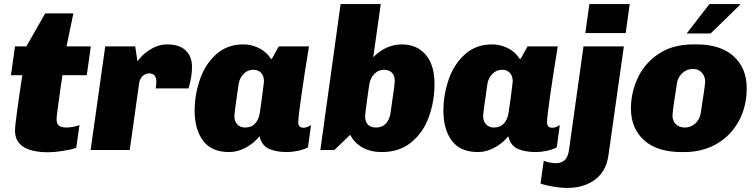

<svg xmlns="http://www.w3.org/2000/svg" viewBox="-20 -740 3729 947"><path d="M342 -674 308 -511H428L408 -369H288L284 -343Q259 -170 259 -154Q259 -128 271.5 -119.5Q284 -111 309 -111Q321 -111 340.5 -114.5Q360 -118 372 -123L356 -11Q332 -2 289.5 4.5Q247 11 219 11Q54 11 54 -96Q54 -116 64.5 -193.5Q75 -271 90 -369H34L54 -511H110L203 -674Z M927 -410Q927 -361 910 -304H748Q751 -322 751 -336Q751 -378 716 -378Q696 -378 682.5 -364Q669 -350 666 -328L620 0H427L499 -511H647L658 -437Q664 -448 684.5 -468Q705 -488 736.5 -504.5Q768 -521 805 -521Q864 -521 895.5 -491.5Q927 -462 927 -410Z M1316 -450H1321L1355 -511H1504Q1483 -384 1467 -272.5Q1451 -161 1451 -137Q1451 -110 1477 -110Q1494 -110 1514 -123L1499 -13Q1478 -2 1449.5 4Q1421 10 1396 10Q1342 10 1306.5 -6Q1271 -22 1260 -68Q1233 -34 1192.5 -12Q1152 10 1111 10Q1023 10 981.5 -46Q940 -102 940 -193Q940 -271 965.5 -346.5Q991 -422 1045.5 -471.5Q1100 -521 1180 -521Q1221 -521 1258 -502.5Q1295 -484 1316 -450ZM1157 -326Q1136 -182 1136 -168Q1136 -142 1150.5 -126.5Q1165 -111 1189 -111Q1220 -111 1238 -130.5Q1256 -150 1261 -181L1272 -257Q1282 -333 1282 -338Q1282 -366 1267.5 -381Q1253 -396 1229 -396Q1202 -396 1182 -376Q1162 -356 1157 -326Z M2123 -326Q2123 -239 2095 -162.5Q2067 -86 2008.5 -38Q1950 10 1863 10Q1809 10 1769.5 -11.5Q1730 -33 1707 -75L1629 0H1560L1660 -720H1858L1821 -458Q1884 -521 1962 -521Q2035 -521 2079 -471Q2123 -421 2123 -326ZM1802 -326 1796 -287Q1781 -183 1781 -164Q1781 -138 1795.5 -124.5Q1810 -111 1834 -111Q1865 -111 1883 -130.5Q1901 -150 1906 -181L1910 -210Q1927 -323 1927 -341Q1927 -368 1912.5 -382Q1898 -396 1874 -396Q1847 -396 1827 -376Q1807 -356 1802 -326Z M2543 -450H2548L2582 -511H2731Q2710 -384 2694 -272.5Q2678 -161 2678 -137Q2678 -110 2704 -110Q2721 -110 2741 -123L2726 -13Q2705 -2 2676.5 4Q2648 10 2623 10Q2569 10 2533.5 -6Q2498 -22 2487 -68Q2460 -34 2419.5 -12Q2379 10 2338 10Q2250 10 2208.5 -46Q2167 -102 2167 -193Q2167 -271 2192.5 -346.5Q2218 -422 2272.5 -471.5Q2327 -521 2407 -521Q2448 -521 2485 -502.5Q2522 -484 2543 -450ZM2384 -326Q2363 -182 2363 -168Q2363 -142 2377.5 -126.5Q2392 -111 2416 -111Q2447 -111 2465 -130.5Q2483 -150 2488 -181L2499 -257Q2509 -333 2509 -338Q2509 -366 2494.5 -381Q2480 -396 2456 -396Q2429 -396 2409 -376Q2389 -356 2384 -326Z M3066 -577H2867L2887 -720H3086ZM2981 26Q2970 105 2915 146Q2860 187 2776 187Q2748 187 2708.5 180.5Q2669 174 2646 165L2662 53Q2673 58 2691.5 61.5Q2710 65 2722 65Q2747 65 2764.5 50.5Q2782 36 2787 -4L2858 -511H3057Z M3663 -305Q3663 -215 3624 -143Q3585 -71 3515 -30.5Q3445 10 3356 10H3341Q3221 10 3156.5 -48.5Q3092 -107 3092 -205Q3092 -284 3126 -356.5Q3160 -429 3229.5 -475Q3299 -521 3399 -521H3416Q3534 -521 3598.5 -462.5Q3663 -404 3663 -305ZM3319 -330Q3297 -194 3297 -169Q3297 -143 3314 -127Q3331 -111 3357 -111Q3388 -111 3409.5 -131Q3431 -151 3436 -181Q3458 -318 3458 -339Q3458 -363 3441.5 -381.5Q3425 -400 3398 -400Q3368 -400 3346 -380Q3324 -360 3319 -330ZM3630 -720 3631 -717 3485 -575H3367L3479 -720Z"/></svg>

Font: Chivo Black Italic
Style: Regular
Weight: 900
Italic angle: -8.05°
Designer: Hector Gatti
Foundry: Omnibus-Type
Version: Version 1.007